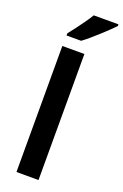

<svg xmlns="http://www.w3.org/2000/svg" viewBox="-184 -1036 697 1088"><g transform="rotate(20 164.5 -492.0)"><path d="M205 0H72V-760H205ZM329 -974Q316 -960 295 -940Q274 -920 250 -898Q226 -876 203 -856.5Q180 -837 162 -824H74V-837Q89 -856 108.5 -881.5Q128 -907 147.5 -934.5Q167 -962 180 -984H329Z"/></g></svg>

Font: Noto Sans Display SemiBold
Style: Regular
Weight: 600
Designer: Monotype Design Team
Foundry: Monotype Imaging Inc.
Version: Version 2.003